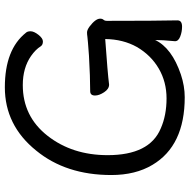

<svg xmlns="http://www.w3.org/2000/svg" viewBox="-15 -744 782 792"><g transform="rotate(-90 376.0 -348.0)"><path d="M371 23Q171 23 92 -110Q50 -180 50 -280Q50 -467 151 -590Q255 -719 412 -719Q568 -719 637 -632Q643 -626 643 -613Q643 -599 628.5 -580.5Q614 -562 601 -562Q587 -562 581 -571Q568 -592 541 -611Q492 -645 421 -645Q292 -645 212 -543Q132 -441 132 -295Q132 -122 242 -76Q296 -52 366 -52Q434 -52 489 -84Q544 -116 578 -174Q610 -231 611 -305Q470 -295 423 -289Q405 -289 391.5 -309.5Q378 -330 378 -347Q378 -367 396 -367Q454 -367 542 -372Q611 -377 620.5 -378.5Q630 -380 638 -380Q648 -380 662 -370Q695 -345 695 -326Q695 -317 690.5 -312Q686 -307 686 -298Q686 -92 688 -7Q688 12 662 12Q641 12 621.5 4.5Q602 -3 602 -17Q607 -70 607 -99Q574 -30 465 7Q417 23 371 23Z"/></g></svg>

Font: LXGW WenKai Lite
Style: Bold
Weight: 700
Designer: LXGW / Fontworks Inc.
Foundry: LXGW / Fontworks Inc.
Version: Version 1.330;April 28, 2024